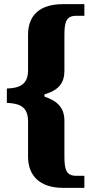

<svg xmlns="http://www.w3.org/2000/svg" viewBox="-20 -780 439 924"><path d="M283 124H386V66H346C297 66 290 32 290 -28V-199C290 -257 261 -293 194 -315V-326C264 -346 290 -382 290 -440V-610C290 -670 297 -704 346 -704H386V-760H283C172 -760 115 -707 115 -613V-442C115 -370 70 -356 13 -354V-285C70 -282 115 -270 115 -196V-26C115 66 172 124 283 124Z"/></svg>

Font: Noto Serif Georgian Condensed Black
Style: Regular
Weight: 900
Width: 3
Designer: Monotype Design Team, Akaki Razmadze
Foundry: Google LLC
Version: Version 2.003